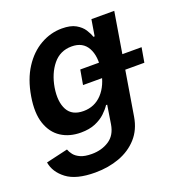

<svg xmlns="http://www.w3.org/2000/svg" viewBox="-136 -671 947 1002"><g transform="rotate(-20 337.0 -170.0)"><path d="M223.7 213.8Q119 213.8 66.2 173.8Q13.5 133.9 4.6 78.1L125.4 50.1Q130.7 65 142.6 80.3Q154.5 95.5 177.9 106Q201.3 116.5 240.4 116.5Q295.1 116.5 335.9 90Q376.8 63.6 386.4 5.3L402.7 -98H396.3Q383.5 -78.1 361.3 -57.2Q339.1 -36.2 305.6 -22Q272 -7.8 225.1 -7.8Q161.9 -7.8 115.9 -37.5Q70 -67.1 49.9 -126.4Q29.8 -185.7 44.7 -274.5Q59.7 -364.3 99.8 -426.3Q139.9 -488.3 196.4 -520.4Q252.8 -552.6 315.7 -552.6Q364 -552.6 392.4 -536.4Q420.8 -520.2 435.4 -497.7Q449.9 -475.1 456.3 -455.3H463.1L478 -545.5H604.8L513.1 8.9Q501.8 77.8 460.9 123.2Q420.1 168.7 358.7 191.2Q297.2 213.8 223.7 213.8ZM276.3 -108.7Q337.7 -108.7 379.3 -152.9Q420.8 -197.1 433.6 -275.2Q446 -352.6 419.7 -399.9Q393.5 -447.1 331.7 -447.1Q267.4 -447.1 227.6 -398.3Q187.9 -349.4 175.4 -275.2Q163.4 -199.9 187.9 -154.3Q212.4 -108.7 276.3 -108.7ZM319.2 -237.2 333.5 -318.5H674L659.8 -237.2Z"/></g></svg>

Font: Inter UI Semi Bold
Style: Italic
Weight: 600
Italic angle: -9.39999°
Designer: Rasmus Andersson
Foundry: rsms
Version: 3.2;8d6f07862